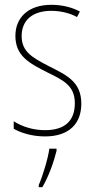

<svg xmlns="http://www.w3.org/2000/svg" viewBox="-20 -557 396 798"><path d="M318 -126C318 -218 256 -245 183 -282C114 -318 70 -342 70 -407C70 -476 119 -512 193 -512C232 -512 273 -502 300 -486L312 -509C281 -526 239 -537 194 -537C95 -537 44 -482 44 -408C44 -324 102 -294 177 -256C245 -223 291 -200 291 -128C291 -57 252 -16 167 -16C119 -16 73 -30 37 -53V-22C64 -6 111 10 167 10C268 10 318 -44 318 -126ZM215 70V61H185C180 102 156 178 141 212V221H156C183 175 203 118 215 70Z"/></svg>

Font: Noto Sans Devanagari Condensed Thin
Style: Regular
Weight: 100
Width: 3
Designer: Jelle Bosma - Monotype Design Team
Foundry: Monotype Imaging Inc.
Version: Version 2.004